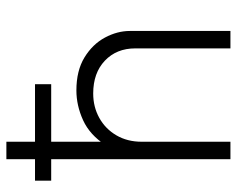

<svg xmlns="http://www.w3.org/2000/svg" viewBox="-92 -668 760 617"><g transform="rotate(-90 288.5 -360.0)"><path d="M85 0V-720H141V-392L130 -401Q163 -452 210.2 -473.5Q257.5 -495 306 -495Q369.5 -495 412 -469Q454.5 -443 475.8 -403.2Q497 -363.5 497 -323V0H441V-306Q441 -366 401.5 -403.5Q362 -441 296 -441Q253 -441 217.8 -421.5Q182.5 -402 161.8 -366.8Q141 -331.5 141 -285V0ZM16 -576V-628H326V-576Z"/></g></svg>

Font: Geologica Roman Thin
Style: Regular
Weight: 250
Designer: Sindre Bremnes, Frode Helland
Foundry: Monokrom Skriftforlag AS
Version: Version 1.010;gftools[0.9.28]